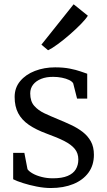

<svg xmlns="http://www.w3.org/2000/svg" viewBox="-20 -888 512 918"><path d="M222.5 11Q191.5 11 155.8 4Q120 -3 89.5 -12.8Q59 -22.5 43 -31V-157H96.5L111.5 -79Q118.5 -68.5 136.8 -58.2Q155 -48 180 -41.8Q205 -35.5 232.5 -35.5Q276.5 -35.5 303.2 -46.8Q330 -58 342.2 -78.2Q354.5 -98.5 354.5 -125.5Q354.5 -155 337.8 -175.8Q321 -196.5 287.8 -213.5Q254.5 -230.5 204.5 -248.5Q152.5 -267.5 118.2 -291Q84 -314.5 67 -346.8Q50 -379 50 -424.5Q50 -468.5 76.5 -500.2Q103 -532 147.2 -549Q191.5 -566 243.5 -566Q283 -566 313.5 -560Q344 -554 365.2 -546.5Q386.5 -539 397 -535.5V-416.5H348.5L330 -489.5Q325 -498.5 310.5 -505.5Q296 -512.5 276 -516.5Q256 -520.5 235.5 -520.5Q202 -521 177 -511Q152 -501 138.2 -483.2Q124.5 -465.5 124.5 -441.5Q124.5 -403.5 143.8 -381.8Q163 -360 193 -346Q223 -332 256 -318.5Q289 -305 320 -290.5Q351 -276 375.5 -257Q400 -238 414.5 -211.8Q429 -185.5 429 -148Q429 -98 403 -62.5Q377 -27 330.5 -8Q284 11 222.5 11ZM209.5 -648 178 -674.5 332 -867.5 400 -813Q390.5 -797 366.8 -772.8Q343 -748.5 313.5 -722.8Q284 -697 256.2 -676.8Q228.5 -656.5 210.5 -648Z"/></svg>

Font: Merriweather 20pt Light
Style: Regular
Weight: 300
Version: Version 2.100